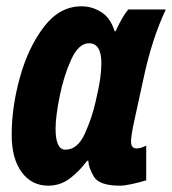

<svg xmlns="http://www.w3.org/2000/svg" viewBox="-20 -578 545 608"><path d="M256 -69H260Q260 -48 277 -19Q294 10 360 10Q374 10 399 4.5Q424 -1 443 -7V-117Q426 -108 413 -108Q395 -108 395 -129Q395 -145 401 -176L435 -332Q461 -454 505 -548H386Q367 -525 346 -479H343Q330 -521 301 -539.5Q272 -558 238 -558Q169 -558 119.5 -493.5Q70 -429 43.5 -334.5Q17 -240 17 -151Q17 -76 48.5 -33Q80 10 133 10Q170 10 200 -12Q230 -34 256 -69ZM156 -171Q156 -209 169 -273.5Q182 -338 205.5 -389.5Q229 -441 262 -441Q301 -441 301 -378Q301 -358 297.5 -331Q294 -304 283 -257Q272 -207 249 -155.5Q226 -104 187 -104Q156 -104 156 -171Z"/></svg>

Font: Noto Sans UI Condensed ExtraBold
Style: Italic
Weight: 800
Width: 3
Designer: Monotype Design Team
Foundry: Monotype Imaging Inc.
Version: 1.001